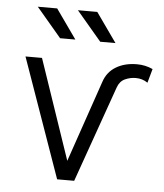

<svg xmlns="http://www.w3.org/2000/svg" viewBox="-52 -769 696 815"><g transform="rotate(5 296.0 -361.5)"><path d="M439.5 -410.2 294.4 0H221.7L42.5 -507.8H112.8L257.8 -82L377 -429.2Q391.1 -471.7 428.2 -493.9Q465.3 -516.1 517.1 -516.1Q553.2 -516.1 584.5 -501.5L567.9 -441.9Q545.4 -457.5 517.1 -457.5Q493.2 -457.5 470.9 -447.3Q448.7 -437 439.5 -410.2ZM182.1 -597.7 76.2 -722.7H158.7L247.1 -597.7ZM353 -597.7 247.1 -722.7H329.6L418 -597.7Z"/></g></svg>

Font: Giphurs Light
Style: Regular
Weight: 300
Version: Version 0.920; ttfautohint (v1.8.4.7-5d5b)